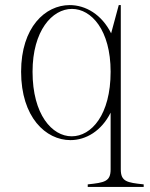

<svg xmlns="http://www.w3.org/2000/svg" viewBox="-20 -535 588 755"><path d="M325 190V200H545V190C479 183 455 179 455 131V-515H447L417 -404C380 -478 317 -515 254 -515C158 -515 63 -428 63 -253C63 -74 160 16 257 16C318 16 379 -20 415 -92V131C415 179 391 183 325 190ZM262 1C185 1 108 -84 108 -253C108 -414 185 -500 263 -500C339 -500 415 -417 415 -253C415 -83 339 1 262 1Z"/></svg>

Font: Sprat Condensed Thin
Style: Regular
Weight: 100
Width: 3
Designer: Ethan Nakache
Foundry: Collletttivo
Version: Version 2.000;Glyphs 3.2 (3217)